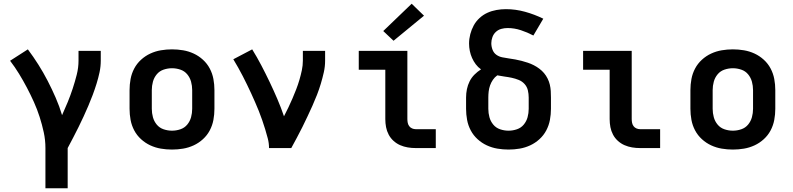

<svg xmlns="http://www.w3.org/2000/svg" viewBox="-20 -792 4240 1027"><path d="M223 215V0Q223 -43 214 -84.5Q205 -126 192 -166.5Q179 -207 161.5 -246Q144 -285 124 -323Q104 -361 82 -397Q60 -433 34 -467L129 -528Q159 -488 185.5 -446Q212 -404 235 -359.5Q258 -315 278 -269Q298 -223 312 -176Q328 -211 342.5 -246.5Q357 -282 369 -318.5Q381 -355 390.5 -392.5Q400 -430 400 -468V-520H519V-468Q519 -436 512.5 -405.5Q506 -375 496.5 -344.5Q487 -314 476 -284.5Q465 -255 452.5 -226Q440 -197 427 -168.5Q414 -140 400 -112Q386 -84 371.5 -56Q357 -28 342 0V215Z M900 8Q870 8 840.5 3Q811 -2 784 -14.5Q757 -27 734.5 -47.5Q712 -68 698 -94.5Q684 -121 678.5 -150.5Q673 -180 673 -210V-310Q673 -340 678.5 -369.5Q684 -399 698 -425.5Q712 -452 734.5 -472.5Q757 -493 784 -505.5Q811 -518 840.5 -523Q870 -528 900 -528Q930 -528 959.5 -523Q989 -518 1016 -505.5Q1043 -493 1065.5 -472.5Q1088 -452 1102 -425.5Q1116 -399 1121.5 -369.5Q1127 -340 1127 -310V-210Q1127 -180 1121.5 -150.5Q1116 -121 1102 -94.5Q1088 -68 1065.5 -47.5Q1043 -27 1016 -14.5Q989 -2 959.5 3Q930 8 900 8ZM900 -93Q923 -93 945 -100.5Q967 -108 981.5 -125.5Q996 -143 1002 -165Q1008 -187 1008 -210V-310Q1008 -333 1002 -355Q996 -377 981.5 -394.5Q967 -412 945 -419.5Q923 -427 900 -427Q877 -427 855 -419.5Q833 -412 818.5 -394.5Q804 -377 798 -355Q792 -333 792 -310V-210Q792 -187 798 -165Q804 -143 818.5 -125.5Q833 -108 855 -100.5Q877 -93 900 -93Z M1419 0Q1419 -26 1412.5 -51Q1406 -76 1398.5 -100.5Q1391 -125 1382.5 -149.5Q1374 -174 1364.5 -198Q1355 -222 1344.5 -245.5Q1334 -269 1323.5 -292.5Q1313 -316 1301.5 -339Q1290 -362 1278.5 -385Q1267 -408 1254 -430.5Q1241 -453 1228 -475L1329 -528Q1355 -486 1378 -442Q1401 -398 1422.5 -353Q1444 -308 1463.5 -262.5Q1483 -217 1499 -170Q1511 -193 1522.5 -217Q1534 -241 1544.5 -265.5Q1555 -290 1564.5 -314.5Q1574 -339 1581.5 -364.5Q1589 -390 1594.5 -416Q1600 -442 1600 -468V-520H1719V-468Q1719 -436 1712 -405Q1705 -374 1696 -344Q1687 -314 1675.5 -284.5Q1664 -255 1651 -226Q1638 -197 1624.5 -168.5Q1611 -140 1597 -111.5Q1583 -83 1568 -55.5Q1553 -28 1538 0Z M2204 0Q2182 0 2161 -3.5Q2140 -7 2120.5 -15.5Q2101 -24 2085 -38.5Q2069 -53 2059 -72Q2049 -91 2045 -112Q2041 -133 2041 -155V-419H1899V-520H2159V-155Q2159 -145 2161 -135Q2163 -125 2169 -117Q2175 -109 2184.5 -105Q2194 -101 2204 -101H2311V0ZM2085 -574 2030 -626 2182 -772 2248 -708Z M2700 8Q2670 8 2640.5 3Q2611 -2 2584 -14.5Q2557 -27 2534.5 -47.5Q2512 -68 2498 -94.5Q2484 -121 2478.5 -150.5Q2473 -180 2473 -210V-270Q2473 -293 2477.5 -315Q2482 -337 2492 -357Q2502 -377 2518 -393Q2534 -409 2553 -421Q2537 -432 2525 -448Q2513 -464 2505 -482Q2497 -500 2493 -519.5Q2489 -539 2489 -559Q2489 -584 2495.5 -609Q2502 -634 2514 -656Q2526 -678 2545 -695.5Q2564 -713 2587 -723.5Q2610 -734 2635.5 -738.5Q2661 -743 2686 -743Q2738 -743 2788.5 -729Q2839 -715 2886 -692L2833 -602Q2801 -619 2766 -630.5Q2731 -642 2695 -642Q2678 -642 2661.5 -637.5Q2645 -633 2632.5 -621.5Q2620 -610 2614 -593.5Q2608 -577 2608 -561Q2608 -543 2614.5 -526Q2621 -509 2635 -499Q2649 -489 2666.5 -485.5Q2684 -482 2701.5 -479.5Q2719 -477 2736 -474Q2753 -471 2770 -466.5Q2787 -462 2803.5 -456.5Q2820 -451 2835.5 -443Q2851 -435 2865 -424.5Q2879 -414 2890 -401Q2901 -388 2909 -372Q2917 -356 2921 -339Q2925 -322 2926 -305Q2927 -288 2927 -270V-210Q2927 -180 2921.5 -150.5Q2916 -121 2902 -94.5Q2888 -68 2865.5 -47.5Q2843 -27 2816 -14.5Q2789 -2 2759.5 3Q2730 8 2700 8ZM2700 -93Q2723 -93 2745 -100.5Q2767 -108 2781.5 -125.5Q2796 -143 2802 -165Q2808 -187 2808 -210V-270Q2808 -290 2803.5 -309Q2799 -328 2786 -342.5Q2773 -357 2754.5 -364.5Q2736 -372 2717 -376Q2698 -380 2678.5 -382.5Q2659 -385 2640 -389Q2626 -379 2616.5 -365Q2607 -351 2601.5 -335.5Q2596 -320 2594 -303.5Q2592 -287 2592 -270V-210Q2592 -187 2598 -165Q2604 -143 2618.5 -125.5Q2633 -108 2655 -100.5Q2677 -93 2700 -93Z M3404 0Q3382 0 3361 -3.5Q3340 -7 3320.5 -15.5Q3301 -24 3285 -38.5Q3269 -53 3259 -72Q3249 -91 3245 -112Q3241 -133 3241 -155V-419H3099V-520H3359V-155Q3359 -145 3361 -135Q3363 -125 3369 -117Q3375 -109 3384.5 -105Q3394 -101 3404 -101H3511V0Z M3900 8Q3870 8 3840.5 3Q3811 -2 3784 -14.5Q3757 -27 3734.5 -47.5Q3712 -68 3698 -94.5Q3684 -121 3678.5 -150.5Q3673 -180 3673 -210V-310Q3673 -340 3678.5 -369.5Q3684 -399 3698 -425.5Q3712 -452 3734.5 -472.5Q3757 -493 3784 -505.5Q3811 -518 3840.5 -523Q3870 -528 3900 -528Q3930 -528 3959.5 -523Q3989 -518 4016 -505.5Q4043 -493 4065.5 -472.5Q4088 -452 4102 -425.5Q4116 -399 4121.5 -369.5Q4127 -340 4127 -310V-210Q4127 -180 4121.5 -150.5Q4116 -121 4102 -94.5Q4088 -68 4065.5 -47.5Q4043 -27 4016 -14.5Q3989 -2 3959.5 3Q3930 8 3900 8ZM3900 -93Q3923 -93 3945 -100.5Q3967 -108 3981.5 -125.5Q3996 -143 4002 -165Q4008 -187 4008 -210V-310Q4008 -333 4002 -355Q3996 -377 3981.5 -394.5Q3967 -412 3945 -419.5Q3923 -427 3900 -427Q3877 -427 3855 -419.5Q3833 -412 3818.5 -394.5Q3804 -377 3798 -355Q3792 -333 3792 -310V-210Q3792 -187 3798 -165Q3804 -143 3818.5 -125.5Q3833 -108 3855 -100.5Q3877 -93 3900 -93Z"/></svg>

Font: Iosevka SS04 Extended
Style: Bold
Weight: 700
Width: 7
Monospace: yes
Designer: Belleve Invis
Foundry: Belleve Invis
Version: Version 19.0.0; ttfautohint (v1.8.4)